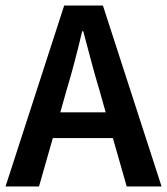

<svg xmlns="http://www.w3.org/2000/svg" viewBox="-22 -674 604 694"><path d="M218 -346C239 -415 258 -489 275 -561H279C298 -490 317 -415 338 -346L360 -268H196ZM-2 0H119L169 -175H386L436 0H562L350 -654H210Z"/></svg>

Font: Source Sans Pro Semibold
Style: Regular
Weight: 600
Designer: Paul D. Hunt
Foundry: Adobe Systems Incorporated
Version: Version 3.006;hotconv 1.0.111;makeotfexe 2.5.65597